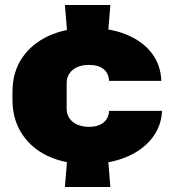

<svg xmlns="http://www.w3.org/2000/svg" viewBox="-20 -749 697 769"><path d="M252 -582 240 -729H422L410 -582ZM240 0 252 -149H410L422 0ZM331 -92Q263 -92 207.5 -110Q152 -128 112.5 -162Q73 -196 51.5 -243Q30 -290 30 -349V-382Q30 -460 68.5 -517Q107 -574 175.5 -605.5Q244 -637 336 -637Q422 -637 486.5 -610.5Q551 -584 587.5 -536.5Q624 -489 626 -425H417Q415 -456 394.5 -472.5Q374 -489 336 -489Q309 -489 289 -480Q269 -471 258 -454.5Q247 -438 247 -416V-313Q247 -292 258 -275.5Q269 -259 289.5 -250Q310 -241 337 -241Q361 -241 378.5 -248.5Q396 -256 406 -270.5Q416 -285 417 -305H629Q626 -241 587 -193Q548 -145 482 -118.5Q416 -92 331 -92Z"/></svg>

Font: Hubot Sans Condensed ExtraLight Black
Style: Regular
Weight: 900
Version: Version 2.000